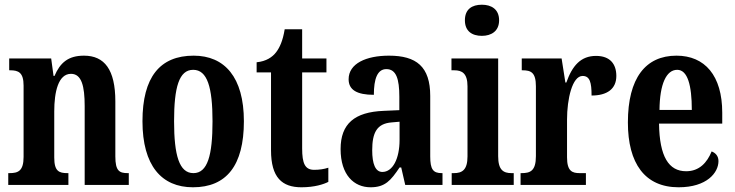

<svg xmlns="http://www.w3.org/2000/svg" viewBox="-20 -784 3115 814"><path d="M15 0H270V-50H266C230 -50 210 -58 210 -116V-312C210 -394 227 -471 281 -471C326 -471 339 -419 339 -334V0H526V-50H522C486 -50 469 -59 469 -121V-354C469 -489 423 -548 336 -548C269 -548 235 -518 211 -462H207L197 -536H19V-486H23C58 -486 80 -477 80 -421V-119C80 -59 57 -50 20 -50H15Z M798 10C940 10 1014 -82 1014 -270C1014 -457 932 -548 801 -548C658 -548 584 -457 584 -270C584 -82 665 10 798 10ZM800 -50C740 -50 718 -125 718 -270C718 -414 739 -488 799 -488C859 -488 881 -414 881 -270C881 -125 860 -50 800 -50Z M1258 10C1314 10 1353 -3 1372 -13V-73C1354 -67 1334 -64 1312 -64C1273 -64 1261 -91 1261 -155V-477H1364V-536H1261V-660H1187C1179 -611 1166 -583 1151 -563C1135 -542 1109 -524 1068 -520V-477H1129V-147C1129 -31 1176 10 1258 10Z M1551 10C1613 10 1637 -19 1674 -74H1681L1698 0H1856V-50H1853C1816 -50 1804 -66 1804 -121V-377C1804 -502 1745 -548 1629 -548C1533 -548 1458 -515 1458 -448C1458 -403 1493 -382 1565 -382C1565 -450 1580 -491 1618 -491C1660 -491 1673 -449 1673 -374V-317L1606 -314C1484 -309 1424 -260 1424 -152C1424 -42 1481 10 1551 10ZM1601 -55C1571 -55 1558 -90 1558 -147C1558 -222 1578 -260 1640 -265L1674 -268V-191C1674 -111 1645 -55 1601 -55Z M2023 -632C2063 -632 2096 -652 2096 -698C2096 -745 2063 -764 2023 -764C1981 -764 1951 -745 1951 -698C1951 -652 1981 -632 2023 -632ZM1895 0H2158V-50H2149C2114 -50 2092 -63 2092 -122V-536H1894V-486H1906C1939 -486 1962 -473 1962 -418V-121C1962 -63 1939 -50 1904 -50H1895Z M2187 0H2464V-50H2438C2406 -50 2384 -58 2384 -117V-277C2384 -364 2406 -462 2450 -462C2481 -462 2488 -434 2488 -379C2554 -379 2593 -407 2593 -462C2593 -512 2567 -547 2507 -547C2442 -547 2406 -505 2381 -434H2377L2361 -536H2192V-486H2195C2231 -486 2252 -477 2252 -418V-122C2252 -59 2228 -50 2191 -50H2187Z M2857 10C2977 10 3026 -52 3026 -101C3026 -123 3013 -136 2997 -142C2978 -95 2945 -58 2889 -58C2815 -58 2776 -120 2774 -260H3042V-306C3042 -464 2968 -548 2848 -548C2717 -548 2642 -453 2642 -265C2642 -91 2714 10 2857 10ZM2913 -318H2776C2777 -428 2805 -488 2851 -488C2895 -488 2913 -423 2913 -318Z"/></svg>

Font: Noto Serif Khmer ExtraCondensed
Style: Bold
Weight: 700
Width: 2
Designer: Danh Hong and the Monotype Design Team
Foundry: Monotype Imaging Inc.
Version: Version 2.004